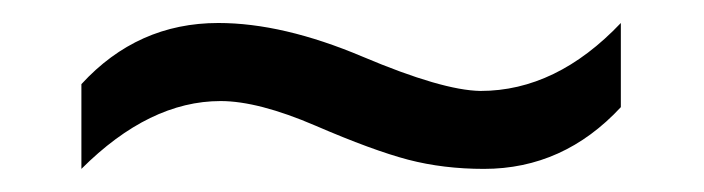

<svg xmlns="http://www.w3.org/2000/svg" viewBox="-20 -436 612 167"><path d="M171.9 -348.1Q109.9 -348.1 50.8 -289.1V-362.8Q99.6 -416 169.9 -416Q226.1 -416 295.4 -386.7Q364.7 -357.4 397.9 -356.9Q463.9 -356.9 520 -416V-342.8Q470.2 -289.1 400.9 -289.1Q365.7 -289.1 335 -297.1Q304.2 -305.2 254.4 -326.7Q204.6 -348.1 171.9 -348.1Z"/></svg>

Font: OpenSans
Style: Regular
Weight: 400
Foundry: Ascender Corporation
Version: Version 1.10